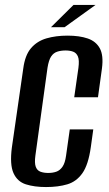

<svg xmlns="http://www.w3.org/2000/svg" viewBox="-20 -744 439 776"><path d="M166 12Q119 12 84.5 1Q50 -10 34.5 -44.5Q19 -79 28 -148L74 -467Q81 -521 105.5 -549.5Q130 -578 168 -589Q206 -600 253 -600Q301 -600 334.5 -588.5Q368 -577 383.5 -548.5Q399 -520 392 -467L376 -351H280L297 -470Q301 -501 295 -515.5Q289 -530 276 -535Q263 -540 245 -540Q226 -540 211 -535Q196 -530 186.5 -515.5Q177 -501 172 -470L123 -115Q119 -85 124.5 -70Q130 -55 143.5 -50Q157 -45 175 -45Q193 -45 207.5 -50Q222 -55 232.5 -70Q243 -85 247 -115L262 -221H357L347 -149Q337 -78 313 -44Q289 -10 252 1Q215 12 166 12ZM186 -634 277 -724H366L241 -634Z"/></svg>

Font: Alumni Sans SemiBold
Style: Italic
Weight: 600
Italic angle: -8°
Version: Version 1.016